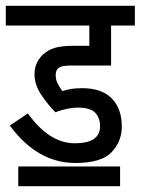

<svg xmlns="http://www.w3.org/2000/svg" viewBox="-20 -642 485 662"><path d="M325 -207Q325 -148 238 -148Q150 -148 76 -251L14 -209Q109 -80 240 -80Q329 -80 364.5 -117Q400 -154 400 -206Q400 -267 365.5 -302.5Q331 -338 263 -338Q242 -338 226.5 -335.5Q211 -333 195 -328Q188 -337 180 -351.5Q172 -366 172 -383Q172 -398 180 -406Q190 -416 223 -416H363V-554H445V-622H0V-554H288V-484H232Q191 -484 167.5 -476.5Q144 -469 127 -453Q99 -425 99 -386Q99 -350 122 -315.5Q145 -281 171 -255Q214 -271 249 -271Q291 -271 308 -253.5Q325 -236 325 -207ZM43 0H394V-68H43Z"/></svg>

Font: Noto Sans Devanagari Extra Condensed
Style: Regular
Weight: 400
Width: 2
Designer: Monotype Design Team
Foundry: Monotype Imaging Inc.
Version: 1.000